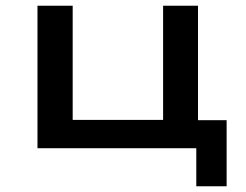

<svg xmlns="http://www.w3.org/2000/svg" viewBox="-20 -518 858 671"><path d="M666 133V0H111V-498H234V-99H550V-498H672V-98H772V133Z"/></svg>

Font: Nunito Sans 7pt Expanded SemiBold
Style: Regular
Weight: 600
Width: 7
Designer: Vernon Adams
Foundry: Vernon Adams
Version: Version 3.101;gftools[0.9.27]